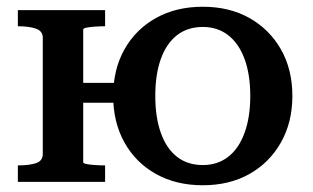

<svg xmlns="http://www.w3.org/2000/svg" viewBox="-20 -540 928 570"><path d="M107 -83V-428Q107 -448 86.5 -455Q66 -462 35 -462H33V-510H292V-462H290Q277 -462 262 -461Q247 -460 237 -458Q227 -456 227 -452V-58Q227 -55 237 -53Q247 -51 262 -50Q277 -49 290 -49H292V0H33V-49H35Q66 -49 86.5 -55.5Q107 -62 107 -83ZM187 -235V-294H376V-235ZM848 -255Q848 -177 814 -117Q780 -57 720.5 -23.5Q661 10 582 10Q503 10 443 -23.5Q383 -57 349.5 -117Q316 -177 316 -255Q316 -334 349.5 -393.5Q383 -453 443 -486.5Q503 -520 582 -520Q661 -520 720.5 -486.5Q780 -453 814 -393.5Q848 -334 848 -255ZM441 -255Q441 -192 457.5 -145.5Q474 -99 505.5 -74.5Q537 -50 582 -50Q626 -50 657.5 -74.5Q689 -99 706 -145.5Q723 -192 723 -255Q723 -319 706 -365Q689 -411 657.5 -435.5Q626 -460 582 -460Q537 -460 505.5 -435.5Q474 -411 457.5 -365Q441 -319 441 -255Z"/></svg>

Font: Roboto Serif 36pt Medium
Style: Regular
Weight: 500
Designer: Greg Gazdowicz
Foundry: Commercial Type
Version: Version 1.008